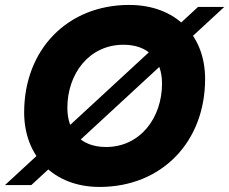

<svg xmlns="http://www.w3.org/2000/svg" viewBox="-49 -732 907 759"><path d="M-29.2 -0.5H75L837.5 -704.5H733.8ZM344.6 7C590.5 7 761.8 -171.1 761.8 -419.9C761.8 -593.6 644.8 -712.5 461.6 -712.5C218.2 -712.5 46.5 -536.5 46.5 -287.6C46.5 -113.5 164.5 7 344.6 7ZM370.1 -150.9C271.9 -150.9 217.3 -210.6 217.3 -305.7C217.3 -439.9 302.9 -555.1 439.2 -555.1C536.9 -555.1 591.5 -496.5 591.5 -401.4C591.5 -267.6 506.4 -150.9 370.1 -150.9Z"/></svg>

Font: Poppins Devanagari Thin
Style: Italic
Weight: 100
Italic angle: -10°
Designer: Ninad Kale (Devanagari), Jonny Pinhorn (Latin)
Foundry: Indian Type Foundry
Version: 4.005